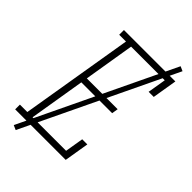

<svg xmlns="http://www.w3.org/2000/svg" viewBox="-293 -898 1061 1061"><g transform="rotate(45 237.0 -368.0)"><path d="M-26 0V-37H32L142 -698H89V-735H491L467 -590H427L445 -698H182L133 -401H374L368 -364H127L73 -37H335L353 -145H393L369 0ZM57 79 30 67 452 -815 479 -803Z"/></g></svg>

Font: Iosevka Slab XLtObl
Style: Regular
Weight: 200
Italic angle: -9°
Monospace: yes
Designer: Belleve Invis
Foundry: Belleve Invis
Version: Version 11.1.1; ttfautohint (v1.8.3)